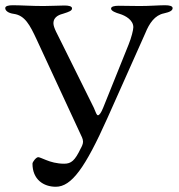

<svg xmlns="http://www.w3.org/2000/svg" viewBox="-26 -673 683 733"><path d="M187 40C247 40 299 -32 384 -222L529 -547C544 -584 565 -615 600 -622C623 -627 633 -633 633 -642C633 -650 621 -653 604 -653C581 -653 545 -650 508 -650C473 -650 457 -651 427 -651C410 -651 398 -648 398 -640C398 -631 417 -624 431 -620C454 -613 483 -596 483 -569C483 -559 476 -530 465 -503L368 -262C360 -242 353 -233 348 -233C343 -233 340 -243 332 -262L212 -504C194 -541 178 -567 178 -584C178 -612 206 -618 216 -621C238 -628 249 -632 249 -641C249 -649 237 -652 220 -652C199 -652 171 -650 140 -650C94 -650 53 -653 23 -653C6 -653 -6 -650 -6 -642C-6 -633 4 -623 27 -620C69 -614 88 -578 114 -522L279 -166C285 -153 291 -143 291 -132C291 -123 286 -113 282 -106C260 -60 246 -48 219 -48C191 -48 167 -55 150 -62C135 -68 124 -73 120 -73C112 -73 98 -55 98 -48C98 12 140 40 187 40Z"/></svg>

Font: EB Garamond
Style: Regular
Weight: 400
Designer: Georg Duffner and Octavio Pardo
Foundry: Georg Duffner
Version: Version 1.000;PS 001.000;hotconv 1.0.88;makeotf.lib2.5.64775